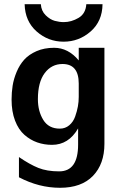

<svg xmlns="http://www.w3.org/2000/svg" viewBox="-20 -709 588 912"><path d="M97 -689H174Q176 -657 197 -636.5Q218 -616 240 -610Q262 -604 283 -604Q319 -604 353 -624Q387 -644 390 -689H467Q466 -608 410.5 -559.5Q355 -511 282 -511Q209 -511 154 -559.5Q99 -608 97 -689ZM35 -236Q35 -270 40 -302Q45 -334 59 -367.5Q73 -401 95 -425.5Q117 -450 153.5 -466Q190 -482 237 -482Q304 -482 354 -422V-482H476V-26Q476 70 421.5 126.5Q367 183 265 183Q165 183 70 133V37Q121 72 162 88.5Q203 105 261 105Q351 105 351 -22V-99Q306 -21 227 -21Q190 -21 157 -32.5Q124 -44 96 -68.5Q68 -93 51.5 -136Q35 -179 35 -236ZM160 -238Q160 -181 185.5 -139.5Q211 -98 264 -98Q290 -98 309 -114Q328 -130 337 -155.5Q346 -181 350 -203.5Q354 -226 354 -249V-312Q354 -405 277 -405Q225 -405 192.5 -362Q160 -319 160 -238Z"/></svg>

Font: Coval
Style: Bold
Weight: 700
Foundry: Context Ltd
Version: Version 001.000